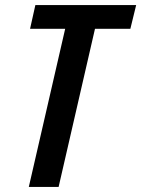

<svg xmlns="http://www.w3.org/2000/svg" viewBox="-20 -740 559 760"><path d="M94 0 238 -626H99L120 -720H519L496 -626H356L212 0Z"/></svg>

Font: Instrument Sans Condensed SemiBold Italic
Style: Regular
Weight: 600
Width: 3
Italic angle: -13°
Designer: Rodrigo Fuenzalida
Foundry: fragTYPE
Version: Version 1.000; ttfautohint (v1.8.4.7-5d5b);gftools[0.9.28]